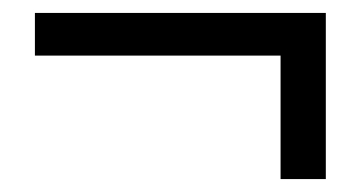

<svg xmlns="http://www.w3.org/2000/svg" viewBox="-20 -395 558 297"><path d="M414 -118V-309H34V-375H484V-118Z"/></svg>

Font: Platypi ExtraBold
Style: Regular
Weight: 800
Designer: David Sargent
Foundry: Bolt Cutter Type
Version: Version 1.200; ttfautohint (v1.8.4.7-5d5b)